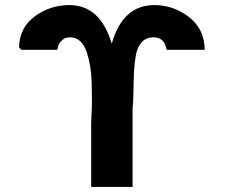

<svg xmlns="http://www.w3.org/2000/svg" viewBox="-20 -736 896 756"><path d="M55 -550Q57 -628 117.5 -672Q178 -716 253 -716Q375 -716 420 -564Q463 -716 588 -716Q663 -716 724 -669Q785 -622 786 -540H636Q628 -589 585 -589Q556 -589 538.5 -570.5Q521 -552 515 -518.5Q509 -485 507.5 -452Q506 -419 505.5 -376Q505 -333 502 -309V0H339V-253Q339 -260 340.5 -289Q342 -318 342 -345Q342 -372 341 -409Q340 -446 335 -475.5Q330 -505 321 -532Q312 -559 295.5 -574Q279 -589 256 -589Q248 -589 239 -586.5Q230 -584 219 -572Q208 -560 206 -540H64Z"/></svg>

Font: Coval
Style: Black
Weight: 1000
Foundry: Context Ltd
Version: Version 001.000